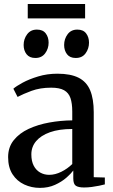

<svg xmlns="http://www.w3.org/2000/svg" viewBox="-20 -904 548 934"><path d="M174 10Q133.5 10 98 -6.5Q62.5 -23 41 -56.2Q19.5 -89.5 19.5 -139.5Q19.5 -188 46.8 -222Q74 -256 119.2 -277Q164.5 -298 219.8 -308Q275 -318 331.5 -318.5V-361.5Q331.5 -401 322.8 -426.8Q314 -452.5 291.8 -465Q269.5 -477.5 229 -477.5Q175 -477.5 133.2 -462Q91.5 -446.5 65.5 -432.5L45 -472.5Q58.5 -484.5 90.2 -501.8Q122 -519 165.8 -532.2Q209.5 -545.5 259.5 -545.5Q323.5 -545.5 362.5 -525.8Q401.5 -506 418.8 -464.2Q436 -422.5 436 -358V-42L490 -40.5V-7Q479 -4 462.2 -0.5Q445.5 3 426.2 5.5Q407 8 389 8Q362 8 349.2 -0.2Q336.5 -8.5 336.5 -36.5V-74.5Q325.5 -59.5 302.8 -39.5Q280 -19.5 247.5 -4.8Q215 10 174 10ZM219.5 -53.5Q248 -53.5 278 -68.2Q308 -83 331.5 -106V-276.5Q267.5 -276.5 223.2 -260.8Q179 -245 155.8 -217.5Q132.5 -190 132.5 -153Q132.5 -120 144 -98Q155.5 -76 175.2 -64.8Q195 -53.5 219.5 -53.5ZM151.5 -622Q123.5 -622 109.2 -640.2Q95 -658.5 95 -685Q95 -714.5 112 -737.2Q129 -760 159 -760H160Q188.5 -760 202.5 -741.5Q216.5 -723 216.5 -696.5Q216.5 -667.5 199.8 -644.8Q183 -622 152.5 -622ZM348 -622Q320 -622 306 -640.2Q292 -658.5 292 -685Q292 -714.5 308.8 -737.2Q325.5 -760 356 -760H356.5Q385 -760 399 -741.5Q413 -723 413 -696.5Q413 -667.5 396.5 -644.8Q380 -622 349 -622ZM394 -884.5V-814.5H115V-884.5Z"/></svg>

Font: Merriweather 72pt Medium
Style: Regular
Weight: 500
Version: Version 2.100